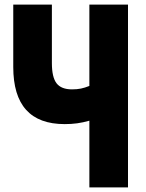

<svg xmlns="http://www.w3.org/2000/svg" viewBox="-20 -820 640 840"><path d="M38 -800H207V-544Q207 -482 227.5 -455.5Q248 -429 295 -429Q317 -429 334 -432.5Q351 -436 371 -444V-800H540V0H371V-292Q343 -284 317.5 -280.5Q292 -277 263 -277Q38 -277 38 -527Z"/></svg>

Font: Martian Mono Condensed
Style: Bold
Weight: 700
Width: 3
Designer: Roman Shamin
Foundry: Evil Martians
Version: Version 1.000